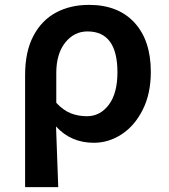

<svg xmlns="http://www.w3.org/2000/svg" viewBox="-20 -573 692 788"><path d="M345 -553Q465 -553 532 -480Q599 -407 599 -278Q599 -189 566 -123Q533 -57 479.5 -22Q426 13 365 13Q271 13 210 -54L219 195H83V-265Q83 -361 117 -425.5Q151 -490 210 -521.5Q269 -553 345 -553ZM462 -276Q462 -444 339 -444Q284 -444 247.5 -398Q211 -352 211 -273V-151Q240 -120 270.5 -108Q301 -96 337 -96Q391 -96 426.5 -143Q462 -190 462 -276Z"/></svg>

Font: Nebula Sans Semibold
Style: Regular
Weight: 600
Designer: Paul D. Hunt for Adobe (as Source Sans)
Foundry: Nebula Entertainment & Broadcasting LLC
Version: Version 1.010